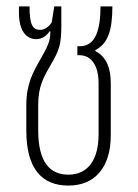

<svg xmlns="http://www.w3.org/2000/svg" viewBox="-20 -568 430 598"><path d="M193 10C276 10 325 -47 325 -147V-308C325 -354 313 -390 277 -409V-412C316 -432 330 -473 330 -548H293C293 -481 280 -424 229 -424H221V-396H228C262 -396 287 -367 287 -309V-149C287 -72 255 -24 193 -24C137 -24 99 -61 99 -162V-242C99 -296 114 -325 138 -366C165 -413 171 -428 171 -491V-548H149L141 -498C130 -482 117 -475 105 -475C82 -475 72 -490 72 -548H39V-528C39 -472 62 -446 93 -446C112 -446 126 -458 135 -471L137 -470C137 -438 127 -421 105 -382C83 -343 62 -306 62 -242V-161C62 -43 110 10 193 10Z"/></svg>

Font: Noto Sans Thai ExtCond ExtLt
Style: Regular
Weight: 200
Width: 2
Designer: Monotype Design Team
Foundry: Monotype Imaging Inc.
Version: Version 2.002